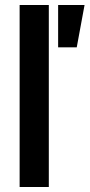

<svg xmlns="http://www.w3.org/2000/svg" viewBox="-20 -743 356 763"><path d="M58 0V-723H174V0ZM211 -555V-723H316L285 -555Z"/></svg>

Font: Archivo SemiCondensed SemiBold
Style: Regular
Weight: 600
Width: 4
Designer: Hector Gatti
Foundry: Omnibus-Type
Version: Version 2.001; ttfautohint (v1.8.3)